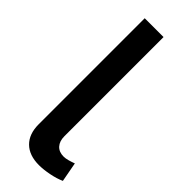

<svg xmlns="http://www.w3.org/2000/svg" viewBox="-245 -757 793 793"><g transform="rotate(45 151.5 -361.0)"><path d="M67 -730H177V-151Q177 -122 192 -105.5Q207 -89 234 -89Q245 -89 259.5 -93Q274 -97 287 -102L303 -16Q279 -5 246 1.5Q213 8 187 8Q130 8 98.5 -23Q67 -54 67 -111Z"/></g></svg>

Font: Oxford Sans SemiBold
Style: Regular
Weight: 600
Designer: Matt McInerney, Pablo Impallari, Rodrigo Fuenzalida
Foundry: Matt McInerney, Pablo Impallari, Rodrigo Fuenzalida
Version: Version 3.000g; ttfautohint (v1.5) -l 8 -r 28 -G 28 -x 14 -D